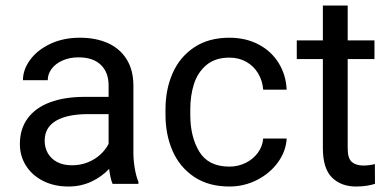

<svg xmlns="http://www.w3.org/2000/svg" viewBox="-20 -677 1436 707"><path d="M489.7 -7.8V0H394.5Q386.2 -19 381.8 -55.2Q354.5 -25.9 316.2 -8.1Q277.8 9.8 231.9 9.8Q179.2 9.8 138.4 -11Q97.7 -31.7 75.4 -67.4Q53.2 -103 53.2 -146.5Q53.2 -202.6 82.3 -241.7Q111.3 -280.8 164.8 -300.5Q218.3 -320.3 291 -320.3H379.9V-362.3Q379.9 -410.6 351.3 -438.2Q322.8 -465.8 269 -465.8Q236.3 -465.8 210.4 -454.3Q184.6 -442.9 170.2 -423.6Q155.8 -404.3 155.8 -381.8H64.5Q64.5 -420.4 90.8 -456.5Q117.2 -492.7 165 -515.4Q212.9 -538.1 274.4 -538.1Q333 -538.1 377.2 -518.3Q421.4 -498.5 446.3 -458.7Q471.2 -418.9 471.2 -361.3V-115.2Q471.2 -87.4 476.1 -57.9Q481 -28.3 489.7 -7.8ZM379.9 -147.5V-256.8H305.7Q227.5 -256.8 186 -232.2Q144.5 -207.5 144.5 -159.2Q144.5 -133.3 156.2 -112.8Q168 -92.3 190.4 -80.3Q212.9 -68.4 245.1 -68.4Q276.4 -68.4 303.5 -79.3Q330.6 -90.3 350.1 -108.4Q369.6 -126.5 379.9 -147.5Z M1035.6 -167Q1033.2 -120.6 1003.9 -79.8Q974.6 -39.1 927 -14.6Q879.4 9.8 824.7 9.8Q748 9.8 695.1 -25.6Q642.1 -61 615.7 -120.8Q589.4 -180.7 589.4 -253.9V-274.4Q589.4 -347.7 615.7 -407.5Q642.1 -467.3 695.1 -502.7Q748 -538.1 824.7 -538.1Q885.3 -538.1 932.4 -513.2Q979.5 -488.3 1006.3 -444.6Q1033.2 -400.9 1035.6 -346.7H949.2Q946.8 -379.4 930.7 -406.5Q914.6 -433.6 887.2 -449.2Q859.9 -464.8 824.7 -464.8Q772.5 -464.8 740.2 -437.7Q708 -410.6 694.3 -367.9Q680.7 -325.2 680.7 -274.4V-253.9Q680.7 -172.9 714.1 -118.2Q747.6 -63.5 824.7 -63.5Q856.4 -63.5 884 -76.9Q911.6 -90.3 929.2 -114Q946.8 -137.7 949.2 -167Z M1360.8 0Q1329.6 9.8 1291 9.8Q1235.8 9.8 1202.4 -23.4Q1168.9 -56.6 1168.9 -131.3V-459.5H1072.8V-528.3H1168.9V-656.7H1260.3V-528.3H1358.9V-459.5H1260.3V-130.9Q1260.3 -93.3 1275.9 -80.3Q1291.5 -67.4 1318.4 -67.4Q1328.6 -67.4 1340.8 -69.1Q1353 -70.8 1360.4 -72.8Z"/></svg>

Font: Heebo
Style: Regular
Weight: 400
Designer: Oded Ezer
Foundry: Meir Sadan
Version: Version 2.001; ttfautohint (v1.5.14-ce02) -l 8 -r 50 -G 200 